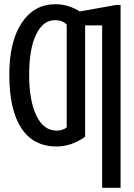

<svg xmlns="http://www.w3.org/2000/svg" viewBox="-20 -689 640 916"><path d="M386.2 -36.6Q321.3 9.8 249.5 9.8Q139.2 9.8 81.8 -77.6Q24.4 -165 24.4 -332.5Q24.4 -490.7 83.5 -579.8Q142.6 -668.9 244.6 -668.9Q305.7 -668.9 360.8 -634.3L534.2 -665.5H555.2V207H467.3V-567.9H386.2ZM298.3 -571.8Q277.3 -592.8 242.7 -592.8Q185.1 -592.8 152.1 -523.9Q119.1 -455.1 119.1 -332.5Q119.1 -209 153.6 -137.5Q188 -65.9 249.5 -65.9Q279.8 -65.9 298.3 -81.5Z"/></svg>

Font: Liberation Mono
Style: Regular
Weight: 400
Monospace: yes
Designer: Steve Matteson
Foundry: Ascender Corporation
Version: Version 2.1.5